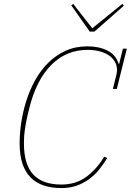

<svg xmlns="http://www.w3.org/2000/svg" viewBox="-20 -946 666 978"><path d="M292 12Q243 12 203.5 -1Q164 -14 136.5 -41.5Q109 -69 94.5 -112Q80 -155 80 -216Q80 -267 88.5 -323Q97 -379 114.5 -434Q132 -489 160 -539Q188 -589 226.5 -627Q265 -665 314.5 -687.5Q364 -710 426 -710Q485 -710 528 -688Q571 -666 584 -621H587L606 -698H626L575 -493H555L573 -566Q576 -579 576 -589Q576 -614 564 -633.5Q552 -653 531.5 -666Q511 -679 484 -685.5Q457 -692 426 -692Q317 -692 240.5 -614.5Q164 -537 129 -394Q119 -355 113.5 -326Q108 -297 105.5 -276Q103 -255 102.5 -240Q102 -225 102 -215Q102 -108 149.5 -57Q197 -6 292 -6Q367 -6 420 -45.5Q473 -85 511 -148L526 -141Q507 -109 484 -81Q461 -53 432.5 -32.5Q404 -12 369.5 0Q335 12 292 12ZM343 -919 353 -926 450 -802 603 -926 611 -917 461 -785H437Z"/></svg>

Font: IBM Plex Serif Thin
Style: Italic
Weight: 100
Italic angle: -14°
Designer: Mike Abbink, Paul van der Laan, Pieter van Rosmalen
Foundry: Bold Monday
Version: Version 3.001